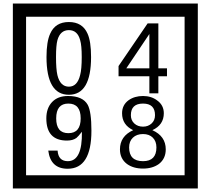

<svg xmlns="http://www.w3.org/2000/svg" viewBox="-20 -980 1195 1090"><path d="M1103 90H53V-960H1103ZM1028 15V-885H128V15ZM497 -656Q497 -442 371 -442Q244 -442 244 -656Q244 -744 265 -789Q294 -855 371 -855Q448 -855 477 -789Q497 -745 497 -656ZM444 -656Q444 -723 435 -752Q420 -809 371 -809Q322 -809 306 -752Q298 -723 298 -656Q298 -587 306 -553Q322 -488 371 -488Q419 -488 435 -554Q444 -587 444 -656ZM928 -547H879V-450H828V-547H653V-605L818 -847H879V-592H928ZM828 -592V-787L697 -592ZM499 -238Q499 -22 364 -22Q267 -22 254 -125H307Q311 -65 365 -65Q448 -65 445 -232Q424 -205 414 -197Q394 -182 360 -182Q243 -182 243 -308Q243 -366 275.5 -400.5Q308 -435 366 -435Q450 -435 478 -385Q499 -346 499 -238ZM438 -308Q438 -392 368 -392Q299 -392 299 -308Q299 -224 368 -224Q438 -224 438 -308ZM921 -132Q921 -79 882 -49Q846 -23 792 -23Q737 -23 701 -49Q661 -79 661 -132Q661 -207 736 -241Q673 -271 673 -337Q673 -384 710 -411Q744 -435 792 -435Q839 -435 872 -410Q910 -383 910 -337Q910 -271 845 -241Q921 -207 921 -132ZM860 -326Q860 -392 792 -392Q723 -392 723 -326Q723 -297 742.5 -279Q762 -261 792 -261Q821 -261 840.5 -279Q860 -297 860 -326ZM868 -143Q868 -178 847.5 -198.5Q827 -219 792 -219Q756 -219 734.5 -198.5Q713 -178 713 -143Q713 -65 792 -65Q868 -65 868 -143Z"/></svg>

Font: Unicode BMP Fallback SIL
Style: Regular
Weight: 400
Foundry: NRSI, SIL International
Version: Version 5.1 Based on Unicode 5.1